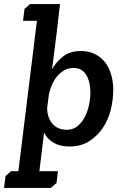

<svg xmlns="http://www.w3.org/2000/svg" viewBox="-79 -708 607 941"><path d="M198 189 170 213H-59L-52 155L-25 131H11L102 -606H34L41 -664L68 -688H215L199 -549L176 -368Q197 -406 231 -432Q265 -458 317 -458Q357 -458 386.5 -443Q416 -428 436 -402.5Q456 -377 466 -342Q476 -307 476 -267Q476 -220 464 -171Q452 -122 425.5 -82Q399 -42 358.5 -16Q318 10 261 10Q216 10 184.5 -8Q153 -26 137 -58L114 131H205ZM249 -72Q279 -72 300.5 -89.5Q322 -107 336 -133.5Q350 -160 357 -192.5Q364 -225 364 -255Q364 -307 343.5 -341Q323 -375 281 -375Q256 -375 236 -363.5Q216 -352 201 -334Q186 -316 176 -293Q166 -270 161 -247L152 -178Q153 -130 178.5 -101Q204 -72 249 -72Z"/></svg>

Font: Zilla Slab SemiBold
Style: Regular
Weight: 600
Designer: Typotheque.com
Foundry: Typotheque type foundry
Version: Version 1.0; 2017